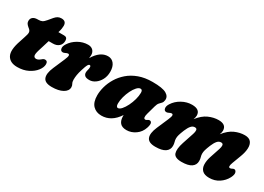

<svg xmlns="http://www.w3.org/2000/svg" viewBox="-16 -1084 2248 1638"><g transform="rotate(30 1108.0 -264.5)"><path d="M61 -324 50 -333Q36.5 -344.5 30 -354.8Q23.5 -365 23.5 -380Q23.5 -403 39.8 -416.2Q56 -429.5 85.5 -429.5H91Q114.5 -429.5 129 -436.8Q143.5 -444 162.5 -467L195 -506Q209 -522.5 224 -530.8Q239 -539 259 -539Q306 -539 306 -492.5Q306 -480.5 303.5 -464.2Q301 -448 293.5 -424H350Q382 -424 382 -389Q382 -355.5 360 -335.8Q338 -316 301 -316H260L226 -205.5Q212.5 -161.5 218.2 -146.2Q224 -131 242.5 -131Q251 -131 260.5 -135Q270 -139 281.5 -148.5Q293 -158.5 299.5 -161.5Q306 -164.5 313.5 -164.5Q339 -164.5 339 -133.5Q339 -102.5 313.2 -69Q287.5 -35.5 242 -12.8Q196.5 10 136.5 10Q65 10 38.5 -38.5Q12 -87 49 -192.5L66 -245Q78 -278.5 77 -295Q76 -311.5 61 -324Z M411 -293Q390.5 -293 386 -314.5Q381.5 -336 398.5 -362.5Q425.5 -405.5 472 -431.8Q518.5 -458 567.5 -458Q599 -458 616.5 -440Q634 -422 634 -392.5Q634 -380 631 -362.5Q688 -458 764.5 -458Q801.5 -458 823.8 -429.5Q846 -401 846 -351.5Q846 -308 828.2 -274.2Q810.5 -240.5 782.8 -221Q755 -201.5 725.5 -201.5Q693 -201.5 680.5 -213.2Q668 -225 668 -242Q668 -257 672.2 -270.2Q676.5 -283.5 676.5 -299Q676.5 -314.5 665 -314.5Q655.5 -314.5 647.8 -300.5Q640 -286.5 627 -244.5Q616 -210 612 -185.2Q608 -160.5 608 -137Q608 -115.5 616.2 -101.5Q624.5 -87.5 624.5 -71.5Q624.5 -35 584.2 -12.5Q544 10 477 10Q409 10 393.5 -28.5Q378 -67 408 -136.5L456.5 -249Q471 -282.5 470 -294.8Q469 -307 456.5 -307Q448 -307 430.5 -298Q420.5 -293 411 -293Z M1297.5 -199Q1283.5 -148 1308.5 -148Q1314 -148 1318.2 -150.5Q1322.5 -153 1329 -157Q1337 -162 1343.5 -162Q1359 -162 1364 -147Q1369 -132 1358 -98Q1342 -48 1300.8 -19Q1259.5 10 1213 10Q1169 10 1149 -13.5Q1129 -37 1129 -78Q1129 -84 1129 -90Q1064 10 965.5 10Q913.5 10 881.5 -23Q849.5 -56 849.5 -124Q849.5 -164 862 -209.5Q874.5 -255 901 -299Q927.5 -343 969 -379Q1010.5 -415 1068.8 -436.5Q1127 -458 1203 -458Q1301 -458 1339.2 -436Q1377.5 -414 1372.5 -375.5Q1370 -356 1360.5 -346Q1351 -336 1340 -324.2Q1329 -312.5 1322 -287ZM1037.5 -151.5Q1037.5 -132.5 1043 -124.5Q1048.5 -116.5 1055.5 -116.5Q1072.5 -116.5 1091 -137.5Q1109.5 -158.5 1125.8 -191.2Q1142 -224 1152 -260.2Q1162 -296.5 1162 -327.5Q1162 -357 1142.5 -357Q1125 -357 1106.5 -336.8Q1088 -316.5 1072.2 -284.5Q1056.5 -252.5 1047 -217Q1037.5 -181.5 1037.5 -151.5Z M1686.5 -136.5 1723.5 -248Q1731.5 -271.5 1729.5 -287.5Q1727.5 -303.5 1708.5 -303.5Q1687 -303.5 1671 -284.5Q1655 -265.5 1640.5 -230.5Q1626 -194.5 1620.8 -175.8Q1615.5 -157 1615.5 -140.5Q1615.5 -123.5 1620.5 -107.8Q1625.5 -92 1625.5 -71.5Q1625.5 -33 1593.8 -11.5Q1562 10 1497.5 10Q1429.5 10 1414 -28.5Q1398.5 -67 1428.5 -136.5L1477 -249Q1491.5 -282.5 1490.5 -294.8Q1489.5 -307 1477 -307Q1468.5 -307 1451 -298Q1441 -293 1431.5 -293Q1411 -293 1406.5 -314.5Q1402 -336 1419 -362.5Q1446 -405.5 1493.8 -431.8Q1541.5 -458 1591.5 -458Q1672 -458 1672 -396.5Q1672 -387.5 1669.5 -377.8Q1667 -368 1663 -357.5Q1707 -414 1756.2 -436Q1805.5 -458 1853.5 -458Q1930 -458 1930 -396.5Q1930 -387.5 1927.5 -377.8Q1925 -368 1921 -357.5Q1965 -414 2014.2 -436Q2063.5 -458 2111.5 -458Q2154.5 -458 2172.8 -434.5Q2191 -411 2189.2 -372.2Q2187.5 -333.5 2170 -287.5L2137 -199.5Q2118.5 -150.5 2141 -150.5Q2150 -150.5 2161.5 -157Q2170 -162 2177 -162Q2192 -162 2198.8 -143Q2205.5 -124 2188 -89Q2165 -45 2123.2 -17.5Q2081.5 10 2028 10Q1981 10 1959 -11.5Q1937 -33 1935.8 -69.2Q1934.5 -105.5 1948.5 -148.5L1981.5 -248Q1989.5 -271.5 1987.5 -287.5Q1985.5 -303.5 1966.5 -303.5Q1945 -303.5 1929 -284.5Q1913 -265.5 1898.5 -230.5Q1884 -194.5 1878.8 -175.8Q1873.5 -157 1873.5 -140.5Q1873.5 -123.5 1878.5 -107.8Q1883.5 -92 1883.5 -71.5Q1883.5 -33 1851.8 -11.5Q1820 10 1755.5 10Q1687.5 10 1675.2 -27.5Q1663 -65 1686.5 -136.5Z"/></g></svg>

Font: Fraunces 144pt S100 Black
Style: Italic
Weight: 900
Italic angle: -16°
Version: Version 1.000; ttfautohint (v1.8.3)